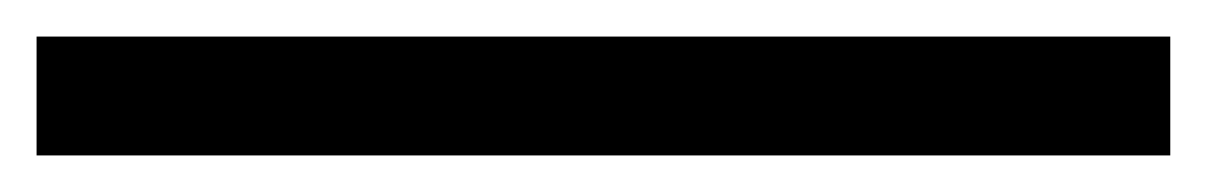

<svg xmlns="http://www.w3.org/2000/svg" viewBox="-20 95 660 105"><path d="M0 115H620V180H0Z"/></svg>

Font: Monaspace Xenon Var
Style: Regular
Weight: 400
Designer: Riley Cran and the Lettermatic Team
Version: Version 1.000 (Monaspace Xenon Var)